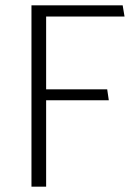

<svg xmlns="http://www.w3.org/2000/svg" viewBox="-20 -700 507 720"><path d="M382 -365H153V-638H447L440 -680H98V0H153V-324H388Z"/></svg>

Font: Catamaran Thin ExtraLight
Style: Regular
Weight: 250
Version: Version 2.000